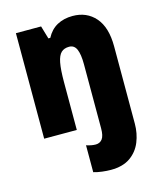

<svg xmlns="http://www.w3.org/2000/svg" viewBox="-119 -648 808 972"><g transform="rotate(-15 285.5 -161.5)"><path d="M341 240Q320 240 295.5 237Q271 234 251 228V87Q278 96 300 96Q322 96 334.5 79.5Q347 63 347 24V-312Q347 -364 335.5 -390.5Q324 -417 297 -417Q271 -417 255.5 -402.5Q240 -388 233 -352Q226 -316 226 -250V0H55V-553H187L207 -485H217Q238 -525 273 -544Q308 -563 354 -563Q428 -563 473 -511.5Q518 -460 518 -360V45Q518 96 500 140.5Q482 185 443 212.5Q404 240 341 240Z"/></g></svg>

Font: Noto Sans Gujarati Condensed Black
Style: Regular
Weight: 900
Width: 3
Designer: Jelle Bosma - Monotype Design Team, Universal Thirst
Foundry: Monotype Imaging Inc.
Version: Version 2.106; ttfautohint (v1.8.4.7-5d5b)